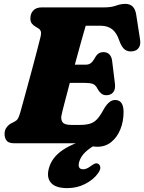

<svg xmlns="http://www.w3.org/2000/svg" viewBox="-20 -738 743 989"><path d="M382 0H54.5Q24 0 13.8 -13.8Q3.5 -27.5 3.5 -48Q3.5 -68 14.2 -82.2Q25 -96.5 39.5 -103.5L55 -111.5Q66 -117 71.8 -126.2Q77.5 -135.5 84 -157Q89.5 -177.5 99.8 -214.2Q110 -251 122.2 -296Q134.5 -341 147 -387.5Q159.5 -434 170.2 -475.2Q181 -516.5 188 -545Q193.5 -566.5 190.2 -576.2Q187 -586 178 -591.5L164 -600Q152.5 -606.5 144.5 -616.2Q136.5 -626 136.5 -643Q136.5 -668 151.5 -684Q166.5 -700 196 -700H518Q553.5 -700 577.8 -709Q602 -718 626 -718Q673 -718 681.5 -663L701.5 -534Q705.5 -508 695.2 -492.5Q685 -477 664.5 -474Q641 -470 623.8 -482Q606.5 -494 593 -532.5Q580.5 -569.5 557.5 -587.5Q534.5 -605.5 496.5 -605.5H421.5Q413.5 -578.5 398 -523.5Q382.5 -468.5 365.5 -405H422Q436 -405 446.2 -411.5Q456.5 -418 469.5 -441Q478.5 -457 489 -463.2Q499.5 -469.5 512.5 -469.5Q532.5 -469.5 543.8 -457.5Q555 -445.5 557.5 -425L572 -307Q575.5 -276.5 562.5 -262Q549.5 -247.5 528 -247.5Q511.5 -247.5 501 -256.8Q490.5 -266 483.5 -278.5Q473 -300 458.8 -305.5Q444.5 -311 418 -311H339.5Q324.5 -254 312.5 -208.2Q300.5 -162.5 296.5 -143Q292.5 -120.5 303 -107.5Q313.5 -94.5 348 -94.5H389.5Q421.5 -94.5 442.2 -100.5Q463 -106.5 478.8 -122.8Q494.5 -139 511.5 -170Q540 -223 572.5 -223Q616.5 -223 616.5 -161Q616.5 -112.5 600 -71.8Q583.5 -31 553.2 -6.5Q523 18 481.5 18Q457 18 434.8 9Q412.5 0 382 0ZM479 -35.5 486 0Q442 23.5 418.5 46.5Q395 69.5 387.5 97Q378 134 409 134Q426 134 447.5 117.5Q458.5 109.5 467 105.5Q475.5 101.5 484 105Q493.5 108.5 496.5 121.8Q499.5 135 483.5 156.5Q461 187.5 419.2 209.2Q377.5 231 326.5 231Q266.5 231 242.8 203.8Q219 176.5 231.5 130Q246.5 73 304 34.2Q361.5 -4.5 479 -35.5Z"/></svg>

Font: Fraunces 72pt SuperSoft Black
Style: Italic
Weight: 900
Italic angle: -16°
Version: Version 1.000;[b76b70a41]